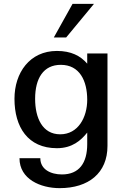

<svg xmlns="http://www.w3.org/2000/svg" viewBox="-20 -777 650 995"><path d="M292 -81C199 -81 162 -167 162 -265C162 -371 205 -441 295 -441C393 -441 432 -358 432 -260C432 -169 385 -81 292 -81ZM55 -265C55 -119 124 -9 275 -9C355 -9 400 -50 432 -90V-30C432 68 390 127 301 127C243 127 189 101 189 43H81C81 152 191 198 289 198C439 198 537 120 537 -21V-500H432V-447C397 -488 348 -513 275 -513C134 -513 55 -400 55 -265ZM356 -757 259 -583H323L467 -757Z"/></svg>

Font: Perun Medium
Style: Regular
Weight: 500
Foundry: Copyright (c) Stefan Peev, Context Ltd, 2016
Version: Version 1.089